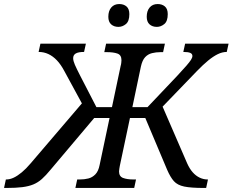

<svg xmlns="http://www.w3.org/2000/svg" viewBox="-90 -930 1151 950"><path d="M-70 0 -61 -42H-59Q-41 -42 -22 -51Q-3 -60 18 -77.5Q39 -95 61 -121L337 -444L328 -395L228 -579Q211 -611 191.5 -631.5Q172 -652 149.5 -662.5Q127 -673 101 -673L110 -714H335L326 -673Q298 -673 285 -665.5Q272 -658 272 -642Q272 -629 280.5 -609.5Q289 -590 307 -555L387 -400H464L507 -604Q509 -610 510 -619Q511 -628 511 -632Q511 -658 491 -665Q471 -672 439 -672H426L435 -714H726L717 -672H704Q682 -672 662 -667Q642 -662 628 -647Q614 -632 607 -600L565 -400H640L787 -555Q816 -586 832 -604.5Q848 -623 855 -634Q862 -645 862 -653Q862 -664 851 -668.5Q840 -673 817 -673L826 -714H1041L1032 -673Q1010 -673 987.5 -662Q965 -651 940 -630.5Q915 -610 885 -579L693 -380L703 -429L836 -122Q848 -95 863.5 -77.5Q879 -60 898 -51Q917 -42 937 -42H939L930 0H919Q855 0 821.5 -7Q788 -14 770.5 -33.5Q753 -53 737 -90L629 -346H553L503 -110Q502 -104 500.5 -95.5Q499 -87 499 -82Q499 -57 519 -49.5Q539 -42 570 -42H583L574 0H283L292 -42H305Q328 -42 347.5 -47Q367 -52 382 -67.5Q397 -83 403 -114L452 -346H376L160 -90Q137 -62 117.5 -44.5Q98 -27 75 -17.5Q52 -8 20.5 -4Q-11 0 -59 0ZM686 -797Q664 -797 650 -809.5Q636 -822 636 -847Q636 -876 650.5 -893Q665 -910 690 -910Q712 -910 726 -898Q740 -886 740 -860Q740 -825 723 -811Q706 -797 686 -797ZM496 -797Q474 -797 460 -809.5Q446 -822 446 -847Q446 -876 460.5 -893Q475 -910 500 -910Q522 -910 536 -898Q550 -886 550 -860Q550 -825 533 -811Q516 -797 496 -797Z"/></svg>

Font: Noto Serif
Style: Italic
Weight: 400
Italic angle: -12°
Designer: Monotype Design Team
Foundry: Monotype Imaging Inc.
Version: Version 2.013